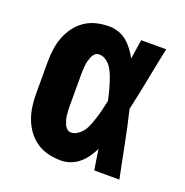

<svg xmlns="http://www.w3.org/2000/svg" viewBox="-104 -633 708 735"><g transform="rotate(20 250.0 -265.0)"><path d="M220 8Q194 8 168.5 2Q143 -4 121.5 -18.5Q100 -33 84.5 -54Q69 -75 60 -99Q51 -123 47.5 -148.5Q44 -174 44 -200V-330Q44 -356 47.5 -381.5Q51 -407 60 -431Q69 -455 84.5 -476Q100 -497 121.5 -511.5Q143 -526 168.5 -532Q194 -538 220 -538Q239 -538 258 -531.5Q277 -525 292 -512.5Q307 -500 319 -484Q331 -468 340 -451Q343 -471 346 -490.5Q349 -510 352 -530H454Q440 -465 427.5 -399.5Q415 -334 400 -268Q416 -202 429 -134.5Q442 -67 456 0H354Q350 -21 347 -41.5Q344 -62 341 -83Q332 -65 320.5 -48.5Q309 -32 293.5 -19Q278 -6 259 1Q240 8 220 8ZM220 -106Q232 -106 243 -112.5Q254 -119 262.5 -128.5Q271 -138 276.5 -149.5Q282 -161 286 -172.5Q290 -184 294 -196Q298 -208 301 -220Q304 -232 306.5 -244Q309 -256 312 -268Q309 -280 306.5 -292Q304 -304 300.5 -315.5Q297 -327 293.5 -338.5Q290 -350 285.5 -361.5Q281 -373 275.5 -383.5Q270 -394 262 -403Q254 -412 243 -418Q232 -424 220 -424Q210 -424 203 -417.5Q196 -411 192.5 -402.5Q189 -394 186.5 -385Q184 -376 183 -367Q182 -358 181.5 -348.5Q181 -339 181 -330V-200Q181 -191 181.5 -181.5Q182 -172 183 -163Q184 -154 186.5 -145Q189 -136 192.5 -127.5Q196 -119 203 -112.5Q210 -106 220 -106Z"/></g></svg>

Font: Iosevka Slab Heavy
Style: Regular
Weight: 900
Monospace: yes
Designer: Belleve Invis
Foundry: Belleve Invis
Version: Version 11.1.0; ttfautohint (v1.8.3)